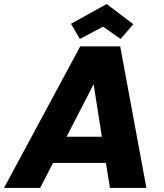

<svg xmlns="http://www.w3.org/2000/svg" viewBox="-55 -932 812 952"><path d="M490.2 0 470.2 -124H208L144 0H-35.2L342.8 -702.1H541L670.9 0ZM450.2 -253.9 409.2 -514.2 274.9 -253.9ZM474.1 -912.1 606 -812 543 -738.8 456.1 -799.8 340.8 -738.8 296.9 -814Z"/></svg>

Font: SVN-Poppins
Style: Bold Italic
Weight: 700
Italic angle: -10°
Designer: Ninad Kale (Devanagari), Jonny Pinhorn (Latin)
Foundry: Indian Type Foundry
Version: Version 3.002 2017